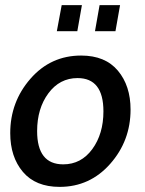

<svg xmlns="http://www.w3.org/2000/svg" viewBox="-20 -720 567 750"><path d="M213 10Q119 10 69.5 -48.5Q20 -107 20 -200Q20 -322 99 -412.5Q178 -503 297 -503Q391 -503 440.5 -444Q490 -385 490 -292Q490 -170 410.5 -80Q331 10 213 10ZM283 -415Q213 -415 169 -355.5Q125 -296 125 -208Q125 -78 227 -78Q297 -78 340.5 -137.5Q384 -197 384 -285Q384 -415 283 -415ZM431 -598H351L369 -700H449ZM282 -598H202L221 -700H300Z"/></svg>

Font: Cabin
Style: Medium Italic
Weight: 500
Designer: Pablo Impallari
Foundry: Pablo Impallari. www.impallari.com Igino Marini. www.ikern.com
Version: Version 1.005